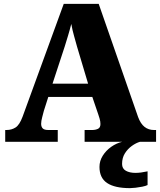

<svg xmlns="http://www.w3.org/2000/svg" viewBox="-20 -734 828 994"><path d="M7 0V-61H14Q40 -61 60.5 -74Q81 -87 97 -130L310 -714H491L695 -128Q708 -93 728.5 -77Q749 -61 777 -61H788V0H418V-61H458Q474 -61 487 -67Q500 -73 500 -92Q500 -106 495.5 -120.5Q491 -135 489 -141L458 -232H230L207 -160Q204 -148 198.5 -127.5Q193 -107 193 -93Q193 -78 201 -69.5Q209 -61 230 -61H279V0ZM252 -301H436L379 -492Q372 -518 363.5 -547.5Q355 -577 349 -610Q341 -578 332 -548.5Q323 -519 315 -493ZM653 240Q574 240 534.5 213.5Q495 187 495 130Q495 99 512 72Q529 45 556 26Q583 7 613 0H705Q684 6 662.5 21.5Q641 37 626.5 60Q612 83 612 115Q612 139 631.5 150Q651 161 681 161Q695 161 710.5 159Q726 157 744 153V224Q734 229 716.5 232.5Q699 236 681.5 238Q664 240 653 240Z"/></svg>

Font: Noto Serif Black
Style: Regular
Weight: 900
Designer: Monotype Design Team
Foundry: Monotype Imaging Inc.
Version: Version 2.014; ttfautohint (v1.8.4.7-5d5b)